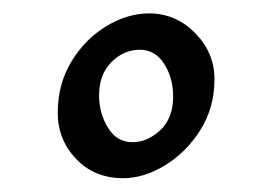

<svg xmlns="http://www.w3.org/2000/svg" viewBox="-20 -627 398 281"><path d="M293.9 -511.2Q293.9 -469.7 273.4 -437Q252.9 -404.3 221.9 -385.3Q190.9 -366.2 160.2 -366.2Q118.2 -366.2 91.3 -394.5Q64.5 -422.9 64.5 -461.9Q64.5 -503.9 84.5 -536.9Q104.5 -569.8 135.5 -588.6Q166.5 -607.4 198.2 -607.4Q237.3 -607.4 265.6 -578.6Q293.9 -549.8 293.9 -511.2ZM233.4 -485.8Q233.4 -513.2 220.2 -533.7Q207 -554.2 184.6 -554.2Q161.1 -554.2 143.1 -536.1Q125 -518.1 125 -487.3Q125 -461.4 137.9 -440.2Q150.9 -418.9 173.8 -418.9Q195.8 -418.9 214.6 -436.5Q233.4 -454.1 233.4 -485.8Z"/></svg>

Font: Gentium Book Plus
Style: Regular
Weight: 400
Designer: Victor Gaultney, Annie Olsen, Iska Routamaa, Becca Hirsbrunner
Foundry: SIL International
Version: Version 6.101